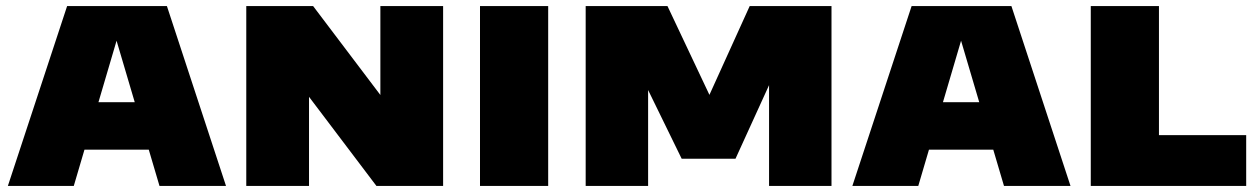

<svg xmlns="http://www.w3.org/2000/svg" viewBox="-20 -615 4148 635"><path d="M6 0 202 -595H532L727.5 0H507.5L356 -512.5H375L224 0ZM201 -120 250.5 -277H482L531 -120Z M794.5 0V-595H1015.5L1267 -262.5H1238V-595H1445.5V0H1225L973.5 -332.5H1002V0Z M1567.5 0V-595H1793V0Z M1917 0V-595H2187.5L2337.5 -277.5H2315.5L2459.5 -595H2730V0H2523.5V-414.5H2560.5L2412.5 -90H2234.5L2076 -414.5H2123.5V0Z M2799 0 2995 -595H3325L3520.5 0H3300.5L3149 -512.5H3168L3017 0ZM2994 -120 3043.5 -277H3275L3324 -120Z M3587.5 0V-595H3813V-168H4101.5V0Z"/></svg>

Font: Encode Sans SC SemiExpanded Black
Style: Regular
Weight: 900
Width: 6
Designer: Multiple Designers
Foundry: Impallari Type
Version: Version 3.002